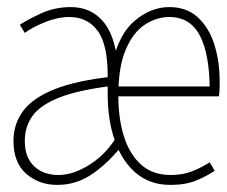

<svg xmlns="http://www.w3.org/2000/svg" viewBox="-20 -510 640 542"><path d="M142 12Q90 12 54 -19.5Q18 -51 18 -112Q18 -160 45.5 -197Q73 -234 135 -258.5Q197 -283 300 -294V-268Q201 -256 147 -234.5Q93 -213 71.5 -182.5Q50 -152 50 -112Q50 -66 76 -41Q102 -16 145 -16Q188 -16 235 -46.5Q282 -77 310 -126L328 -104Q292 -56 245 -22Q198 12 142 12ZM461 12Q404 12 364.5 -21Q325 -54 304.5 -112Q284 -170 284 -244V-290Q285 -383 256 -422.5Q227 -462 176 -462Q143 -462 107 -447.5Q71 -433 50 -417L36 -440Q58 -455 96.5 -472.5Q135 -490 180 -490Q234 -490 268.5 -452.5Q303 -415 312 -334H298Q316 -415 361.5 -452.5Q407 -490 458 -490Q507 -490 538.5 -461Q570 -432 585 -384.5Q600 -337 600 -282Q600 -273 600 -263Q600 -253 598 -238H292V-266H580L572 -254Q572 -356 544.5 -409Q517 -462 458 -462Q422 -462 389 -440.5Q356 -419 335 -370Q314 -321 314 -240Q314 -175 330 -124.5Q346 -74 378.5 -45Q411 -16 462 -16Q497 -16 525 -27.5Q553 -39 572 -52L586 -28Q564 -13 534 -0.5Q504 12 461 12Z"/></svg>

Font: Source Code Pro ExtraLight
Style: Regular
Weight: 200
Monospace: yes
Designer: Paul D. Hunt, Teo Tuominen
Foundry: Adobe
Version: Version 1.026;hotconv 1.1.0;makeotfexe 2.6.0